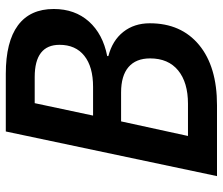

<svg xmlns="http://www.w3.org/2000/svg" viewBox="-72 -682 754 649"><g transform="rotate(-90 304.5 -357.0)"><path d="M379.9 -713.9Q488.3 -713.9 543.7 -672.9Q599.1 -631.8 599.1 -551.8Q599.1 -480.5 556.9 -433.1Q514.6 -385.7 439.9 -371.1V-367.2Q492.7 -353.5 521.7 -316.7Q550.8 -279.8 550.8 -227.1Q550.8 -121.1 477.5 -60.5Q404.3 0 273.9 0H34.2L185.1 -713.9ZM238.8 -418.9H335.9Q403.8 -418.9 440.9 -448.5Q478 -478 478 -532.2Q478 -616.2 369.1 -616.2H280.8ZM169.9 -98.1H278.8Q350.6 -98.1 391.4 -131.3Q432.1 -164.6 432.1 -226.1Q432.1 -273.9 402.8 -299.1Q373.5 -324.2 316.9 -324.2H219.2Z"/></g></svg>

Font: Open Sans Semibold
Style: Italic
Weight: 600
Italic angle: -12°
Foundry: Ascender Corporation
Version: Version 1.10